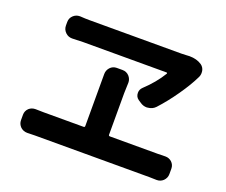

<svg xmlns="http://www.w3.org/2000/svg" viewBox="-114 -886 1228 1045"><g transform="rotate(20 500.0 -363.0)"><path d="M734.4 -578.1Q735.4 -580.1 734.4 -582Q733.4 -584 730.5 -584H248Q226.6 -584 186.5 -582Q184.6 -582 183.6 -582Q162.1 -582 146.5 -596.7Q128.9 -613.3 128.9 -636.7V-657.2Q128.9 -680.7 146.5 -696.3Q162.1 -710 182.6 -710Q184.6 -710 186.5 -710Q214.8 -708 238.3 -708H771.5Q785.2 -708 798.8 -709Q808.6 -710 818.4 -710Q860.4 -710 889.6 -690.4Q906.2 -678.7 910.2 -658.2Q911.1 -652.3 911.1 -646.5Q911.1 -631.8 904.3 -619.1Q879.9 -568.4 835.4 -504.4Q791 -440.4 744.1 -389.6Q726.6 -371.1 701.2 -369.1Q698.2 -368.2 694.3 -368.2Q672.9 -368.2 655.3 -380.9L640.6 -390.6Q622.1 -403.3 622.1 -426.8Q622.1 -446.3 636.7 -460Q697.3 -516.6 734.4 -578.1ZM552.7 -158.2Q552.7 -151.4 560.5 -151.4H838.9Q857.4 -151.4 877.9 -152.3Q879.9 -152.3 881.8 -152.3Q902.3 -152.3 918 -138.7Q934.6 -123 934.6 -100.6V-69.3Q934.6 -46.9 918 -30.3Q902.3 -15.6 880.9 -15.6Q878.9 -15.6 877.9 -15.6Q854.5 -16.6 838.9 -16.6H175.8Q156.2 -16.6 132.8 -15.6Q130.9 -15.6 129.9 -15.6Q108.4 -15.6 91.8 -30.3Q75.2 -46.9 75.2 -69.3V-100.6Q75.2 -123 91.8 -138.7Q107.4 -152.3 128.9 -152.3Q130.9 -152.3 131.8 -152.3Q154.3 -151.4 175.8 -151.4H407.2Q415 -151.4 415 -158.2V-400.4V-460Q415 -481.4 429.7 -498Q445.3 -514.6 467.8 -514.6H501Q524.4 -514.6 540 -498Q554.7 -481.4 554.7 -460.9L552.7 -399.4Z"/></g></svg>

Font: Gen Jyuu Gothic Monospace Bold
Style: Bold
Weight: 700
Designer: [Source Han Sans]
Ryoko NISHIZUKA  (kana & ideographs); Paul D. Hunt (Latin, Greek & Cyrillic); Wenlong ZHANG  (bopomofo
Version: Version 1.002.20150607